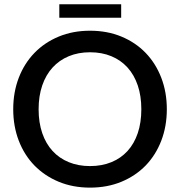

<svg xmlns="http://www.w3.org/2000/svg" viewBox="-20 -872 844 900"><path d="M762 -360C762 -413.3 753.3 -462.5 736 -507.5C718.7 -552.5 694.2 -591.3 662.8 -624C631.2 -656.7 593.4 -682.2 549.2 -700.5C505.1 -718.8 456 -728 402 -728C348.3 -728 299.4 -718.8 255.3 -700.5C211.1 -682.2 173.2 -656.7 141.5 -624C109.8 -591.3 85.3 -552.5 68 -507.5C50.7 -462.5 42 -413.3 42 -360C42 -306.7 50.7 -257.5 68 -212.5C85.3 -167.5 109.8 -128.8 141.5 -96.2C173.2 -63.8 211.1 -38.3 255.3 -20C299.4 -1.7 348.3 7.5 402 7.5C456 7.5 505.1 -1.7 549.2 -20C593.4 -38.3 631.2 -63.8 662.8 -96.2C694.2 -128.8 718.7 -167.5 736 -212.5C753.3 -257.5 762 -306.7 762 -360ZM642.5 -360C642.5 -318.3 636.9 -281 625.8 -248C614.6 -215 598.6 -187.1 577.8 -164.2C556.9 -141.4 531.7 -123.9 502 -111.8C472.3 -99.6 439 -93.5 402 -93.5C365.3 -93.5 332.2 -99.6 302.5 -111.8C272.8 -123.9 247.5 -141.4 226.5 -164.2C205.5 -187.1 189.3 -215 178 -248C166.7 -281 161 -318.3 161 -360C161 -401.3 166.7 -438.5 178 -471.5C189.3 -504.5 205.5 -532.5 226.5 -555.5C247.5 -578.5 272.8 -596.2 302.5 -608.5C332.2 -620.8 365.3 -627 402 -627C439 -627 472.3 -620.8 502 -608.5C531.7 -596.2 556.9 -578.5 577.8 -555.5C598.6 -532.5 614.6 -504.5 625.8 -471.5C636.9 -438.5 642.5 -401.3 642.5 -360ZM258 -852V-789H548V-852Z"/></svg>

Font: Lato Semibold
Style: Regular
Weight: 600
Designer: Lukasz Dziedzic
Foundry: tyPoland Lukasz Dziedzic
Version: Version 2.006; 2014-01-15